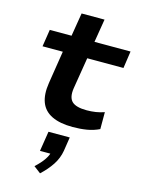

<svg xmlns="http://www.w3.org/2000/svg" viewBox="-140 -719 819 1116"><g transform="rotate(15 270.0 -161.0)"><path d="M328 10Q251 10 202.5 -13.5Q154 -37 136 -84Q118 -131 129 -201L160 -398H38L54 -501H185L208 -641H346L323 -501H540L525 -398H307L276 -208Q268 -152 293 -128.5Q318 -105 382 -105Q409 -105 435.5 -109Q462 -113 487 -122V-20Q452 -3 412.5 3.5Q373 10 328 10ZM215 319 173 287Q207 256 226 227.5Q245 199 248 173L267 193H181L200 73H328L315 157Q307 203 281 242.5Q255 282 215 319Z"/></g></svg>

Font: Nunito Sans 7pt Expanded
Style: Bold Italic
Weight: 700
Width: 7
Italic angle: -9°
Designer: Vernon Adams
Foundry: Vernon Adams
Version: Version 3.101;gftools[0.9.27]